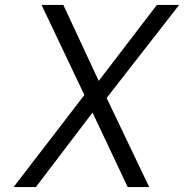

<svg xmlns="http://www.w3.org/2000/svg" viewBox="-20 -756 744 776"><path d="M411 -360 583 0H496L354 -301L125 0H35L321 -372L148 -736H236L379 -429L614 -736H704Z"/></svg>

Font: Exo
Style: Italic
Weight: 400
Italic angle: -9°
Designer: Natanael Gama
Foundry: Natanael Gama
Version: Version 1.500; ttfautohint (v1.6)